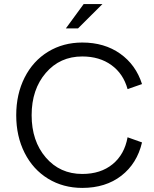

<svg xmlns="http://www.w3.org/2000/svg" viewBox="-20 -918 761 948"><path d="M386.2 -708Q495.6 -708 573.2 -653.1Q650.9 -598.1 681.2 -502.9L609.9 -478Q588.9 -554.2 530 -596.7Q471.2 -639.2 386.2 -639.2Q275.9 -639.2 206.1 -557.9Q136.2 -476.6 136.2 -349.1Q136.2 -221.7 206.1 -140.4Q275.9 -59.1 386.2 -59.1Q477.1 -59.1 535.9 -107.2Q594.7 -155.3 609.9 -240.2L681.2 -214.8Q656.7 -110.4 579.1 -50.3Q501.5 9.8 386.2 9.8Q292 9.8 217.5 -35.6Q143.1 -81.1 101.6 -163.1Q60.1 -245.1 60.1 -349.1Q60.1 -453.1 101.6 -535.2Q143.1 -617.2 217.5 -662.6Q292 -708 386.2 -708ZM393.1 -897.9H485.8L365.2 -777.8H305.2Z"/></svg>

Font: LT Superior
Style: Regular
Weight: 400
Designer: Daniel Lyons
Foundry: LyonsType
Version: Version 1.000